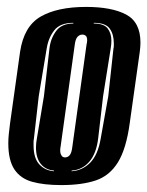

<svg xmlns="http://www.w3.org/2000/svg" viewBox="-20 -523 426 555"><path d="M157 12Q107 12 73 2.5Q39 -7 21.5 -33.5Q4 -60 4 -109Q4 -122 5.5 -136Q7 -150 9 -166L38 -373Q49 -447 97.5 -475Q146 -503 229 -503Q303 -503 344.5 -481Q386 -459 386 -400Q386 -394 385.5 -387.5Q385 -381 384 -373L355 -167Q345 -93 321 -54Q297 -15 257 -1.5Q217 12 157 12ZM136 -28V-30Q112 -32 98 -49Q84 -66 84 -97Q84 -110 87 -125L107 -245L123 -383Q126 -411 142 -433Q158 -455 192 -455V-457Q154 -457 137 -435.5Q120 -414 115 -383L92 -245L78 -122Q77 -117 77 -112.5Q77 -108 77 -103Q77 -66 93.5 -48Q110 -30 136 -28ZM187 -28Q218 -30 240.5 -52.5Q263 -75 271 -122L293 -245L308 -383Q309 -387 309 -390.5Q309 -394 309 -398Q309 -424 297 -440.5Q285 -457 251 -457V-455Q280 -455 291 -441Q302 -427 302 -405Q302 -400 301.5 -394.5Q301 -389 300 -383L278 -245L264 -125Q259 -80 238.5 -56Q218 -32 187 -30ZM168 -68Q176 -68 181.5 -74.5Q187 -81 189 -98L230 -393Q231 -398 231.5 -401Q232 -404 232 -407Q232 -413 230 -417Q226 -423 218 -423Q210 -423 204 -416.5Q198 -410 196 -393L155 -98Q154 -94 154 -87Q154 -80 157 -75Q160 -68 168 -68Z"/></svg>

Font: Alumni Sans Inline One
Style: Italic
Weight: 400
Italic angle: -8°
Designer: Robert E. Leuschke
Foundry: Robert E. Leuschke
Version: Version 1.100; ttfautohint (v1.8.3)